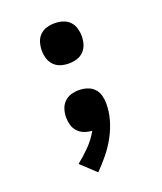

<svg xmlns="http://www.w3.org/2000/svg" viewBox="-138 -627 775 920"><g transform="rotate(-20 250.0 -166.5)"><path d="M250 -333Q229 -333 209 -339Q189 -345 174.5 -360Q160 -375 154 -395Q148 -415 148 -436Q148 -456 154 -476.5Q160 -497 174.5 -511.5Q189 -526 209 -532Q229 -538 250 -538Q271 -538 291 -532Q311 -526 325.5 -511.5Q340 -497 346 -476.5Q352 -456 352 -436Q352 -415 346 -395Q340 -375 325.5 -360Q311 -345 291 -339Q271 -333 250 -333ZM203 205 128 135Q162 108 192.5 77Q223 46 244 8Q224 7 205 0Q186 -7 172.5 -21.5Q159 -36 153.5 -55.5Q148 -75 148 -94Q148 -115 154 -135Q160 -155 174.5 -170Q189 -185 209 -191Q229 -197 250 -197Q271 -197 291.5 -190.5Q312 -184 326.5 -169Q341 -154 346.5 -133.5Q352 -113 352 -93Q352 -50 340 -8.5Q328 33 307.5 70.5Q287 108 260 141.5Q233 175 203 205Z"/></g></svg>

Font: Iosevka Slab Extrabold
Style: Regular
Weight: 800
Monospace: yes
Designer: Belleve Invis
Foundry: Belleve Invis
Version: Version 11.1.1; ttfautohint (v1.8.3)